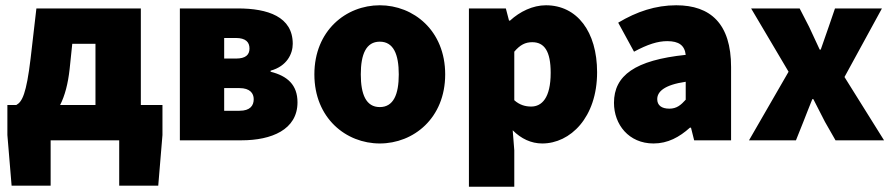

<svg xmlns="http://www.w3.org/2000/svg" viewBox="-20 -532 3386 728"><path d="M244 -270 254 -366H342V-134H208C226 -169 238 -215 244 -270ZM172 0H432V172H580L596 -20V-134H514V-500H118L96 -310C80 -176 64 -146 42 -134H8V-20L24 172H172Z M662 0H896C1009 0 1108 -40 1108 -144C1108 -210 1070 -244 1006 -260V-264C1068 -281 1090 -328 1090 -366C1090 -469 995 -500 882 -500H662ZM830 -310V-388H874C912 -388 926 -372 926 -348C926 -324 911 -310 875 -310ZM830 -112V-198H888C928 -198 942 -178 942 -156C942 -132 929 -112 888 -112Z M1420 12C1548 12 1668 -84 1668 -250C1668 -416 1548 -512 1420 -512C1292 -512 1172 -416 1172 -250C1172 -84 1292 12 1420 12ZM1420 -126C1368 -126 1348 -174 1348 -250C1348 -326 1368 -374 1420 -374C1472 -374 1492 -326 1492 -250C1492 -174 1472 -126 1420 -126Z M1758 176H1930V38L1924 -38C1956 -6 1994 12 2036 12C2142 12 2244 -86 2244 -258C2244 -412 2168 -512 2050 -512C2000 -512 1951 -488 1914 -454H1910L1898 -500H1758ZM1994 -128C1972 -128 1950 -134 1930 -152V-336C1952 -362 1972 -372 1998 -372C2044 -372 2068 -338 2068 -256C2068 -160 2034 -128 1994 -128Z M2458 12C2512 12 2556 -12 2596 -48H2600L2612 0H2752V-278C2752 -442 2674 -512 2544 -512C2466 -512 2394 -488 2324 -446L2384 -336C2436 -364 2474 -376 2510 -376C2554 -376 2576 -360 2580 -324C2388 -304 2308 -246 2308 -142C2308 -60 2364 12 2458 12ZM2518 -120C2488 -120 2472 -133 2472 -156C2472 -184 2498 -210 2580 -222V-154C2562 -134 2546 -120 2518 -120Z M2820 0H2998L3026 -70C3037 -99 3049 -128 3060 -156H3064C3079 -128 3093 -98 3108 -70L3148 0H3332L3182 -240L3324 -500H3146L3122 -430C3113 -402 3101 -372 3092 -344H3088C3075 -372 3061 -402 3048 -430L3012 -500H2828L2970 -260Z"/></svg>

Font: Source Sans Pro Black
Style: Regular
Weight: 900
Designer: Paul D. Hunt
Foundry: Adobe Systems Incorporated
Version: Version 3.006;hotconv 1.0.111;makeotfexe 2.5.65597